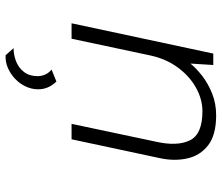

<svg xmlns="http://www.w3.org/2000/svg" viewBox="-72 -474 777 672"><g transform="rotate(90 316.0 -137.5)"><path d="M61 0 167 -496H207L202 -416Q219 -437 245.5 -457.5Q272 -478 307 -492Q342 -506 383 -506Q452 -506 488 -478Q524 -450 534 -405Q544 -360 533 -309L467 0H413L476 -298Q492 -371 470.5 -414.5Q449 -458 369 -458Q327 -458 286.5 -435.5Q246 -413 215.5 -371.5Q185 -330 173 -273L115 0ZM173 231 148 203Q171 203 193.5 194.5Q216 186 231 167Q246 148 246 119Q246 105 240.5 92.5Q235 80 223 70L265 53Q279 68 285.5 83.5Q292 99 292 117Q292 140 282 161Q272 182 255 198Q238 214 217 223Q196 232 173 231Z"/></g></svg>

Font: Atkinson Hyperlegible Mono ExtraLight
Style: Italic
Weight: 200
Italic angle: -12°
Monospace: yes
Designer: Elliott Scott, Megan Eiswerth, Linus Boman, Theodore Petrosky, Letters from Sweden
Foundry: Applied Design Works, Letters from Sweden
Version: Version 2.001